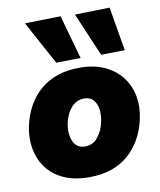

<svg xmlns="http://www.w3.org/2000/svg" viewBox="-87 -845 773 929"><g transform="rotate(-10 299.0 -380.5)"><path d="M277.5 14.5Q203 14.5 150.8 -9.8Q98.5 -34 68.2 -75.8Q38 -117.5 28.8 -169.8Q19.5 -222 31 -278Q55 -390 129.5 -452.8Q204 -515.5 320.5 -515.5Q392.5 -515.5 444.5 -491.2Q496.5 -467 527.8 -425.8Q559 -384.5 568.8 -332.2Q578.5 -280 566.5 -223.5Q543 -113 469.2 -49.2Q395.5 14.5 277.5 14.5ZM283 -135.5Q321 -135.5 345.8 -166.2Q370.5 -197 379 -240Q386 -272.5 382 -301Q378 -329.5 362.2 -347.2Q346.5 -365 318 -365Q279.5 -365 253.8 -335.8Q228 -306.5 218.5 -260.5Q208.5 -211 224.5 -173.2Q240.5 -135.5 283 -135.5ZM215 -559Q187 -610 158 -663.5Q129 -717 99 -772.5L274.5 -776.5Q289.5 -722.5 304.5 -668.8Q319.5 -615 335 -561ZM435.5 -559Q413.5 -610.5 390.8 -663.8Q368 -717 344.5 -772.5L515.5 -776.5Q524.5 -722.5 533.5 -668.8Q542.5 -615 552 -561Z"/></g></svg>

Font: Commissioner ExtraBold
Style: Italic
Weight: 800
Italic angle: -12°
Designer: Kostas Bartsokas
Foundry: Kostas Bartsokas
Version: Version 1.000; ttfautohint (v1.8.3)